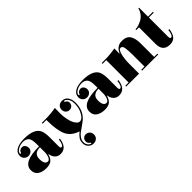

<svg xmlns="http://www.w3.org/2000/svg" viewBox="65 -1508 2601 2601"><g transform="rotate(-45 1365.5 -207.5)"><path d="M337 -160V-253Q333 -253 330 -253Q283 -253 251 -227.5Q219 -202 219 -146.5Q219 -91 235 -65.5Q251 -40 278 -40Q305 -40 321 -78Q337 -116 337 -160ZM544 -47Q582 -47 593 -147L611 -145Q592 10 472 10Q422 10 391 -23.5Q360 -57 356 -104H350Q336 -50 303 -20Q270 10 198.5 10Q127 10 78.5 -21.5Q30 -53 30 -122Q30 -271 337 -271V-304Q337 -401 313 -432Q302 -446 280.5 -457Q259 -468 229 -468Q172 -468 128.5 -442Q85 -416 85 -385Q85 -376 94 -376Q100 -376 102 -379.5Q104 -383 105 -386.5Q106 -390 107 -392.5Q108 -395 111.5 -401Q115 -407 129 -417Q143 -427 167 -427Q191 -427 208.5 -405.5Q226 -384 226 -353Q226 -322 203 -300.5Q180 -279 145 -279Q110 -279 85.5 -303.5Q61 -328 61 -363Q61 -421 114 -454.5Q167 -488 266.5 -488Q366 -488 425 -462Q484 -436 505 -388.5Q526 -341 526 -258V-88Q526 -47 544 -47Z M990 -488Q1048 -488 1077.5 -445.5Q1107 -403 1107 -339Q1107 -188 1005 -101Q986 -85 944.5 -56.5Q903 -28 875.5 -8Q848 12 825 45Q802 78 802 113Q802 172 850 199Q856 203 861 203Q870 203 870 194Q870 189 862 184Q831 164 831 133Q831 102 850 81.5Q869 61 900.5 61Q932 61 955 83Q978 105 978 142Q978 179 953 202.5Q928 226 887 226Q846 226 815 195.5Q784 165 784 117.5Q784 70 806.5 38Q829 6 869 -26Q746 -66 703.5 -162.5Q661 -259 661 -437V-453H589V-469H649Q766 -469 857 -488Q855 -442 855 -385.5Q855 -329 866.5 -270.5Q878 -212 896 -180Q931 -117 966 -117Q1022 -117 1066 -215Q1089 -267 1089 -341Q1089 -415 1049 -449Q1032 -466 1019.5 -466Q1007 -466 1007 -457Q1007 -451 1016 -447Q1050 -431 1050 -398Q1050 -365 1029.5 -345.5Q1009 -326 978 -326Q947 -326 925.5 -348.5Q904 -371 904 -406Q904 -441 928.5 -464.5Q953 -488 990 -488Z M1459 -160V-253Q1455 -253 1452 -253Q1405 -253 1373 -227.5Q1341 -202 1341 -146.5Q1341 -91 1357 -65.5Q1373 -40 1400 -40Q1427 -40 1443 -78Q1459 -116 1459 -160ZM1666 -47Q1704 -47 1715 -147L1733 -145Q1714 10 1594 10Q1544 10 1513 -23.5Q1482 -57 1478 -104H1472Q1458 -50 1425 -20Q1392 10 1320.5 10Q1249 10 1200.5 -21.5Q1152 -53 1152 -122Q1152 -271 1459 -271V-304Q1459 -401 1435 -432Q1424 -446 1402.5 -457Q1381 -468 1351 -468Q1294 -468 1250.5 -442Q1207 -416 1207 -385Q1207 -376 1216 -376Q1222 -376 1224 -379.5Q1226 -383 1227 -386.5Q1228 -390 1229 -392.5Q1230 -395 1233.5 -401Q1237 -407 1251 -417Q1265 -427 1289 -427Q1313 -427 1330.5 -405.5Q1348 -384 1348 -353Q1348 -322 1325 -300.5Q1302 -279 1267 -279Q1232 -279 1207.5 -303.5Q1183 -328 1183 -363Q1183 -421 1236 -454.5Q1289 -488 1388.5 -488Q1488 -488 1547 -462Q1606 -436 1627 -388.5Q1648 -341 1648 -258V-88Q1648 -47 1666 -47Z M1807 -453H1736V-469H1796Q1905 -469 1996 -488V-390H2001Q2040 -488 2141 -488Q2227 -488 2262 -434.5Q2297 -381 2297 -282V-25H2359V-9H2050V-25H2112V-240Q2112 -342 2103 -388Q2094 -434 2063 -434Q2028 -434 2010 -359.5Q1992 -285 1992 -195V-9H1745V-25H1807Z M2642 -47Q2680 -47 2691 -147L2709 -145Q2700 -71 2667 -30.5Q2634 10 2569 10Q2435 10 2435 -136V-453H2383V-469H2390Q2437 -469 2507 -505Q2542 -523 2571 -559Q2600 -595 2611 -641H2624V-469H2717V-453H2624V-88Q2624 -47 2642 -47Z"/></g></svg>

Font: Elsie Black
Style: Regular
Weight: 900
Designer: Alejandro Inler
Foundry: Alejandro Inler
Version: 1.002